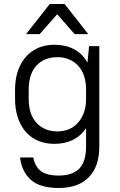

<svg xmlns="http://www.w3.org/2000/svg" viewBox="-20 -730 600 957"><path d="M251 -13Q207 -13 171 -28Q135 -43 109.5 -71.5Q84 -100 69.5 -142Q55 -184 55 -238V-282Q55 -336 69.5 -377.5Q84 -419 110 -448Q136 -477 172 -492Q208 -507 251 -507Q306 -507 348.5 -485Q391 -463 416 -418L424 -500H475V0Q475 100 422.5 153.5Q370 207 273 207Q179 207 133.5 166Q88 125 80 55H146Q154 98 182 121.5Q210 145 273 145Q342 145 375.5 110Q409 75 409 0V-91Q383 -52 343 -32.5Q303 -13 251 -13ZM266 -75Q297 -75 322.5 -85.5Q348 -96 367 -116.5Q386 -137 397 -165.5Q408 -194 409 -230V-289Q407 -364 367.5 -404.5Q328 -445 266 -445Q201 -445 162 -403.5Q123 -362 123 -282V-238Q123 -159 162.5 -117Q202 -75 266 -75ZM265 -659 178 -560H110L228 -710H302L420 -560H352Z"/></svg>

Font: PT Root UI Web
Style: Regular
Weight: 400
Designer: Vitaly Kuzmin
Foundry: ParaType Ltd.
Version: Version 1.000W